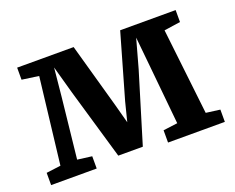

<svg xmlns="http://www.w3.org/2000/svg" viewBox="-94 -716 1069 875"><g transform="rotate(-20 440.5 -278.0)"><path d="M18.5 0V-59.5L88.5 -68.5L137.5 -486L56 -497.5V-556H330L417.5 -243.5L442.5 -150.5L466 -243.5L555.5 -555.5H824.5V-497.5L745.5 -486L793 -68.5L861 -59.5V0H585.5V-59.5L655 -68.5L626.5 -358.5L612.5 -499L574 -360L471 -21.5H352L252.5 -362.5L214.5 -499L201 -362L169.5 -68.5L239.5 -59.5V0Z"/></g></svg>

Font: Merriweather
Style: Bold
Weight: 700
Designer: Eben Sorkin
Foundry: Eben Sorkin
Version: Version 2.100; ttfautohint (v1.7.19-72a1) -l 8 -r 50 -G 200 